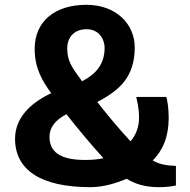

<svg xmlns="http://www.w3.org/2000/svg" viewBox="-20 -775 793 803"><path d="M43 -194.8C43 -64.9 148.9 7.8 358.9 7.8C410.6 7.8 464.8 -8.3 509.8 -27.3C545.4 -5.4 586.9 7.8 646 7.8C675.8 7.8 700.2 4.4 715.8 0.5V-81.1C673.3 -82.5 645.5 -88.4 618.7 -104C659.7 -144.5 685.5 -201.2 685.5 -281.2C685.5 -327.6 679.2 -355.5 675.8 -369.6H549.8C552.2 -356 561.5 -327.1 561.5 -281.7C561.5 -244.1 548.3 -209.5 525.9 -184.1C478.5 -234.4 420.4 -305.2 386.7 -348.6C481.4 -397.5 543.5 -454.6 543.5 -577.1C543.5 -673.8 466.3 -754.9 341.3 -754.9C210.4 -754.9 125 -686.5 125 -570.3C125 -487.3 159.2 -433.1 194.3 -385.3C107.9 -344.7 43 -282.7 43 -194.8ZM323.2 -435.1C280.3 -494.1 261.2 -519 261.2 -572.8C261.2 -622.1 293.5 -652.8 341.8 -652.8C397 -652.8 417.5 -607.4 417.5 -575.7C417.5 -505.9 381.3 -465.3 323.2 -435.1ZM187 -203.1C187 -243.7 212.9 -273.4 257.8 -297.4C300.8 -242.2 362.3 -168.5 412.6 -113.3C392.1 -108.9 367.7 -106 335.9 -106C226.1 -106 187 -143.6 187 -203.1Z"/></svg>

Font: Merriweather Sans
Style: Bold
Weight: 700
Designer: Eben Sorkin ( eben@eyebytes.com )
Foundry: Eben Sorkin
Version: Version 1.003